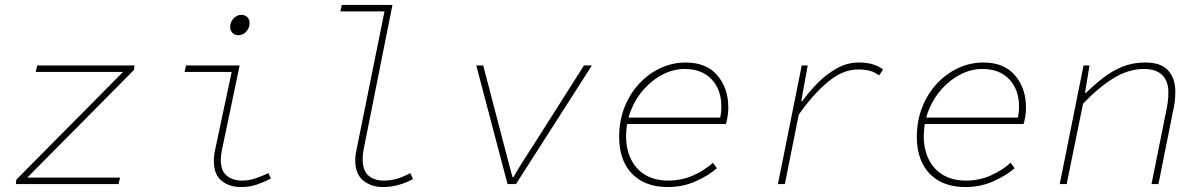

<svg xmlns="http://www.w3.org/2000/svg" viewBox="-20 -742 4840 774"><path d="M44 0 46 -18 476 -452H124L130 -478H522L520 -460L90 -26H464L458 0Z M951 12Q904 12 873 -13.5Q842 -39 842 -94Q842 -105 843.5 -117Q845 -129 848 -142L914 -452H724L730 -478H946L874 -134Q872 -124 871 -115Q870 -106 870 -98Q870 -53 894.5 -33.5Q919 -14 956 -14Q983 -14 1008.5 -22.5Q1034 -31 1062 -44L1072 -22Q1042 -7 1014 2.5Q986 12 951 12ZM942 -600Q926 -600 917 -609.5Q908 -619 908 -634Q908 -647 914.5 -658Q921 -669 931 -675.5Q941 -682 952 -682Q969 -682 977.5 -672.5Q986 -663 986 -648Q986 -629 972.5 -614.5Q959 -600 942 -600Z M1524 12Q1476 12 1444 -14.5Q1412 -41 1412 -96Q1412 -107 1413.5 -118Q1415 -129 1418 -142L1530 -696H1352L1358 -722H1562L1448 -150Q1445 -137 1443.5 -124Q1442 -111 1442 -100Q1442 -55 1465 -34.5Q1488 -14 1528 -14Q1554 -14 1580 -21.5Q1606 -29 1634 -44L1645 -20Q1617 -5 1586.5 3.5Q1556 12 1524 12Z M2026 0 1900 -478H1928L2010 -164Q2019 -130 2028 -95Q2037 -60 2046 -28H2050Q2068 -60 2090 -94.5Q2112 -129 2136 -166L2334 -478H2366L2060 0Z M2672 12Q2610 12 2566 -12.5Q2522 -37 2499 -82.5Q2476 -128 2476 -190Q2476 -255 2497.5 -309.5Q2519 -364 2556.5 -404.5Q2594 -445 2642.5 -467.5Q2691 -490 2744 -490Q2828 -490 2872 -438Q2916 -386 2916 -309Q2916 -287 2912.5 -268.5Q2909 -250 2906 -242H2500L2506 -268H2908L2882 -262Q2885 -274 2886.5 -287Q2888 -300 2888 -312Q2888 -381 2848.5 -422.5Q2809 -464 2740 -464Q2696 -464 2654 -443Q2612 -422 2578 -385Q2544 -348 2524 -298.5Q2504 -249 2504 -192Q2504 -140 2524 -99.5Q2544 -59 2582 -36.5Q2620 -14 2674 -14Q2727 -14 2773.5 -34.5Q2820 -55 2854 -86L2870 -64Q2839 -36 2786.5 -12Q2734 12 2672 12Z M3116 0 3212 -478H3236L3210 -334H3214Q3242 -373 3277.5 -408.5Q3313 -444 3354.5 -467Q3396 -490 3442 -490Q3474 -490 3497.5 -483Q3521 -476 3540 -462L3524 -438Q3505 -452 3485 -457Q3465 -462 3439 -462Q3377 -462 3316.5 -411Q3256 -360 3200 -280L3144 0Z M3872 12Q3810 12 3766 -12.5Q3722 -37 3699 -82.5Q3676 -128 3676 -190Q3676 -255 3697.5 -309.5Q3719 -364 3756.5 -404.5Q3794 -445 3842.5 -467.5Q3891 -490 3944 -490Q4028 -490 4072 -438Q4116 -386 4116 -309Q4116 -287 4112.5 -268.5Q4109 -250 4106 -242H3700L3706 -268H4108L4082 -262Q4085 -274 4086.5 -287Q4088 -300 4088 -312Q4088 -381 4048.5 -422.5Q4009 -464 3940 -464Q3896 -464 3854 -443Q3812 -422 3778 -385Q3744 -348 3724 -298.5Q3704 -249 3704 -192Q3704 -140 3724 -99.5Q3744 -59 3782 -36.5Q3820 -14 3874 -14Q3927 -14 3973.5 -34.5Q4020 -55 4054 -86L4070 -64Q4039 -36 3986.5 -12Q3934 12 3872 12Z M4252 0 4348 -478H4372L4354 -368H4358Q4391 -400 4427 -428Q4463 -456 4504.5 -473Q4546 -490 4596 -490Q4662 -490 4690 -457Q4718 -424 4718 -374Q4718 -350 4715.5 -330.5Q4713 -311 4708 -290L4650 0H4622L4680 -288Q4685 -311 4687.5 -330Q4690 -349 4690 -370Q4690 -415 4665 -439.5Q4640 -464 4592 -464Q4529 -464 4468.5 -426.5Q4408 -389 4346 -324L4280 0Z"/></svg>

Font: SourceCodeVF
Style: Italic
Weight: 200
Italic angle: -11°
Monospace: yes
Designer: Paul D. Hunt, Teo Tuominen
Foundry: Adobe
Version: Version 1.026;hotconv 1.1.0;makeotfexe 2.6.0